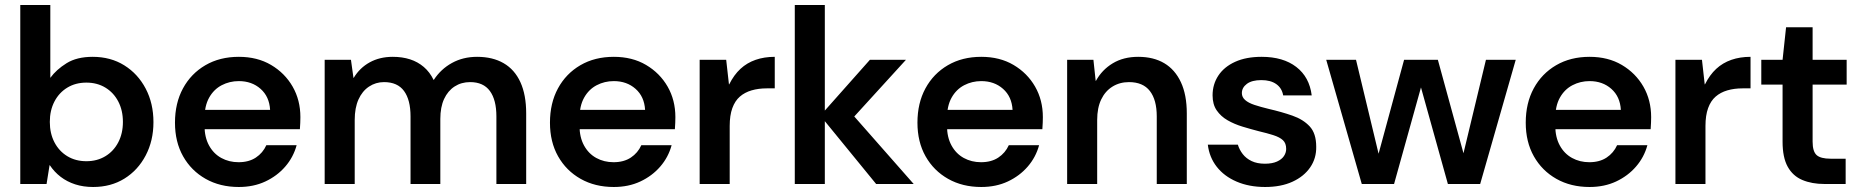

<svg xmlns="http://www.w3.org/2000/svg" viewBox="-20 -735 7431 767"><path d="M352 12Q313 12 280.5 1.5Q248 -9 222.5 -28.5Q197 -48 179 -75H178L166 0H61V-715H181V-424Q205 -457 246 -482.5Q287 -508 350 -508Q422 -508 476.5 -474Q531 -440 562 -381Q593 -322 593 -247Q593 -173 562 -114Q531 -55 477 -21.5Q423 12 352 12ZM325 -91Q368 -91 401 -111Q434 -131 452.5 -166.5Q471 -202 471 -248Q471 -294 452.5 -329.5Q434 -365 401 -385Q368 -405 325 -405Q282 -405 249 -385Q216 -365 197.5 -329.5Q179 -294 179 -248Q179 -202 197.5 -166.5Q216 -131 249 -111Q282 -91 325 -91Z M934 12Q859 12 801.5 -20.5Q744 -53 711.5 -110.5Q679 -168 679 -245Q679 -323 711 -382Q743 -441 800.5 -474.5Q858 -508 934 -508Q1008 -508 1063 -475.5Q1118 -443 1149 -389Q1180 -335 1180 -267Q1180 -257 1179.5 -245Q1179 -233 1178 -219H765V-296H1059Q1056 -349 1021 -380Q986 -411 934 -411Q897 -411 865.5 -394.5Q834 -378 815.5 -345Q797 -312 797 -262V-233Q797 -187 815 -154Q833 -121 864 -104Q895 -87 933 -87Q974 -87 1002 -105.5Q1030 -124 1044 -155H1165Q1152 -107 1119.5 -69.5Q1087 -32 1040 -10Q993 12 934 12Z M1277 0V-496H1382L1392 -424H1393Q1417 -464 1457 -486Q1497 -508 1549 -508Q1587 -508 1618 -498Q1649 -488 1673 -467.5Q1697 -447 1712 -416H1713Q1741 -459 1785.5 -483.5Q1830 -508 1886 -508Q1948 -508 1992 -482.5Q2036 -457 2059 -406.5Q2082 -356 2082 -282V0H1963V-270Q1963 -336 1937 -371.5Q1911 -407 1858 -407Q1823 -407 1796 -389.5Q1769 -372 1754 -339.5Q1739 -307 1739 -260V0H1620V-270Q1620 -336 1594 -371.5Q1568 -407 1514 -407Q1481 -407 1454 -389Q1427 -371 1412 -337.5Q1397 -304 1397 -256V0Z M2432 12Q2357 12 2299.5 -20.5Q2242 -53 2209.5 -110.5Q2177 -168 2177 -245Q2177 -323 2209 -382Q2241 -441 2298.5 -474.5Q2356 -508 2432 -508Q2506 -508 2561 -475.5Q2616 -443 2647 -389Q2678 -335 2678 -267Q2678 -257 2677.5 -245Q2677 -233 2676 -219H2263V-296H2557Q2554 -349 2519 -380Q2484 -411 2432 -411Q2395 -411 2363.5 -394.5Q2332 -378 2313.5 -345Q2295 -312 2295 -262V-233Q2295 -187 2313 -154Q2331 -121 2362 -104Q2393 -87 2431 -87Q2472 -87 2500 -105.5Q2528 -124 2542 -155H2663Q2650 -107 2617.5 -69.5Q2585 -32 2538 -10Q2491 12 2432 12Z M2775 0V-496H2881L2892 -398H2893Q2912 -436 2938 -460Q2964 -484 2998.5 -496Q3033 -508 3075 -508V-382H3043Q3010 -382 2982.5 -374Q2955 -366 2935.5 -349Q2916 -332 2905.5 -303Q2895 -274 2895 -232V0Z M3480 0 3257 -273 3455 -496H3599L3351 -224V-317L3630 0ZM3155 0V-715H3275V0Z M3900 12Q3825 12 3767.5 -20.5Q3710 -53 3677.5 -110.5Q3645 -168 3645 -245Q3645 -323 3677 -382Q3709 -441 3766.5 -474.5Q3824 -508 3900 -508Q3974 -508 4029 -475.5Q4084 -443 4115 -389Q4146 -335 4146 -267Q4146 -257 4145.5 -245Q4145 -233 4144 -219H3731V-296H4025Q4022 -349 3987 -380Q3952 -411 3900 -411Q3863 -411 3831.5 -394.5Q3800 -378 3781.5 -345Q3763 -312 3763 -262V-233Q3763 -187 3781 -154Q3799 -121 3830 -104Q3861 -87 3899 -87Q3940 -87 3968 -105.5Q3996 -124 4010 -155H4131Q4118 -107 4085.5 -69.5Q4053 -32 4006 -10Q3959 12 3900 12Z M4243 0V-496H4348L4357 -412H4358Q4382 -456 4425 -482Q4468 -508 4527 -508Q4588 -508 4631 -482.5Q4674 -457 4697.5 -406.5Q4721 -356 4721 -282V0H4601V-270Q4601 -336 4573.5 -371.5Q4546 -407 4490 -407Q4453 -407 4424 -389Q4395 -371 4379 -337.5Q4363 -304 4363 -256V0Z M5034 12Q4970 12 4920 -9.5Q4870 -31 4840.5 -69Q4811 -107 4805 -157H4925Q4931 -137 4944.5 -119.5Q4958 -102 4980 -91.5Q5002 -81 5033 -81Q5062 -81 5081 -89.5Q5100 -98 5109 -111.5Q5118 -125 5118 -140Q5118 -163 5105 -175Q5092 -187 5067 -195Q5042 -203 5008 -211Q4977 -219 4944 -229Q4911 -239 4884 -254.5Q4857 -270 4840.5 -294Q4824 -318 4824 -354Q4824 -398 4847 -433Q4870 -468 4914 -488Q4958 -508 5020 -508Q5106 -508 5158.5 -467.5Q5211 -427 5220 -354H5106Q5101 -383 5078.5 -399Q5056 -415 5019 -415Q4981 -415 4961 -400Q4941 -385 4941 -363Q4941 -347 4954 -335.5Q4967 -324 4991 -316Q5015 -308 5048 -300Q5100 -288 5143 -273Q5186 -258 5212 -230Q5238 -202 5238 -149Q5239 -103 5214 -66.5Q5189 -30 5143 -9Q5097 12 5034 12Z M5420 0 5278 -496H5397L5497 -80H5476L5589 -496H5724L5838 -80H5816L5916 -496H6035L5893 0H5764L5645 -427H5668L5549 0Z M6330 12Q6255 12 6197.5 -20.5Q6140 -53 6107.5 -110.5Q6075 -168 6075 -245Q6075 -323 6107 -382Q6139 -441 6196.5 -474.5Q6254 -508 6330 -508Q6404 -508 6459 -475.5Q6514 -443 6545 -389Q6576 -335 6576 -267Q6576 -257 6575.5 -245Q6575 -233 6574 -219H6161V-296H6455Q6452 -349 6417 -380Q6382 -411 6330 -411Q6293 -411 6261.5 -394.5Q6230 -378 6211.5 -345Q6193 -312 6193 -262V-233Q6193 -187 6211 -154Q6229 -121 6260 -104Q6291 -87 6329 -87Q6370 -87 6398 -105.5Q6426 -124 6440 -155H6561Q6548 -107 6515.5 -69.5Q6483 -32 6436 -10Q6389 12 6330 12Z M6673 0V-496H6779L6790 -398H6791Q6810 -436 6836 -460Q6862 -484 6896.5 -496Q6931 -508 6973 -508V-382H6941Q6908 -382 6880.5 -374Q6853 -366 6833.5 -349Q6814 -332 6803.5 -303Q6793 -274 6793 -232V0Z M7268 0Q7218 0 7180 -16Q7142 -32 7121.5 -69Q7101 -106 7101 -169V-397H7016V-496H7101L7115 -626H7221V-496H7357V-397H7221V-169Q7221 -130 7237 -115.5Q7253 -101 7293 -101H7353V0Z"/></svg>

Font: DM Sans 28pt SemiBold
Style: Regular
Weight: 600
Version: Version 4.004;gftools[0.9.30]